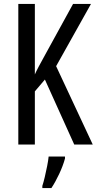

<svg xmlns="http://www.w3.org/2000/svg" viewBox="-20 -734 491 975"><path d="M451 0H357L208 -330L157 -270V0H73V-714H157V-356Q168 -382 211 -459L351 -714H442L265 -398ZM310 71Q300 108 280.5 149.5Q261 191 241 221H195V210Q201 192 207.5 164.5Q214 137 219.5 109Q225 81 227 61H310Z"/></svg>

Font: Noto Sans Bengali ExtraCondensed
Style: Regular
Weight: 400
Width: 2
Designer: Jelle Bosma - Monotype Design Team
Foundry: Monotype Imaging Inc.
Version: Version 2.003; ttfautohint (v1.8.4.7-5d5b)